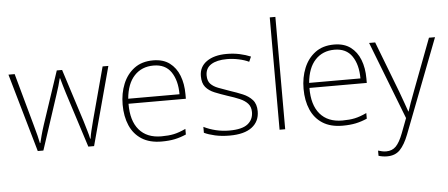

<svg xmlns="http://www.w3.org/2000/svg" viewBox="-60 -972 3021 1294"><g transform="rotate(-5 1450.5 -325.0)"><path d="M390 -437Q381 -466 374 -490Q367 -514 360 -540H357Q351 -514 343.5 -489Q336 -464 327 -437L205 -65H167L15 -595H57L155 -241Q168 -196 174.5 -168.5Q181 -141 186 -117H189Q195 -141 202 -168Q209 -195 223 -238L342 -595H378L492 -239Q503 -201 512 -171.5Q521 -142 526 -117H529Q532 -141 539 -169.5Q546 -198 557 -241L652 -595H691L548 -65H509Z M994 -606Q1062 -606 1105.5 -573.5Q1149 -541 1170.5 -485.5Q1192 -430 1192 -360V-329H804Q803 -214 855.5 -152.5Q908 -91 1006 -91Q1055 -91 1090.5 -98.5Q1126 -106 1171 -127V-89Q1132 -72 1093.5 -64Q1055 -56 1005 -56Q924 -56 870.5 -90Q817 -124 790.5 -185Q764 -246 764 -326Q764 -403 790 -466.5Q816 -530 867 -568Q918 -606 994 -606ZM994 -571Q914 -571 864 -517.5Q814 -464 805 -363H1152Q1152 -456 1113 -513.5Q1074 -571 994 -571Z M1667 -203Q1667 -134 1615.5 -95Q1564 -56 1465 -56Q1410 -56 1366 -66Q1322 -76 1293 -90V-130Q1331 -111 1375 -100.5Q1419 -90 1466 -90Q1552 -90 1590 -120Q1628 -150 1628 -201Q1628 -236 1608.5 -258Q1589 -280 1554 -295Q1519 -310 1474 -324Q1426 -340 1388 -355.5Q1350 -371 1328 -397.5Q1306 -424 1306 -472Q1306 -535 1356.5 -570.5Q1407 -606 1492 -606Q1539 -606 1580 -597Q1621 -588 1654 -574L1639 -540Q1610 -554 1570 -562.5Q1530 -571 1491 -571Q1422 -571 1383.5 -546.5Q1345 -522 1345 -473Q1345 -436 1364 -416Q1383 -396 1416 -383.5Q1449 -371 1492 -356Q1538 -341 1577.5 -324.5Q1617 -308 1642 -280Q1667 -252 1667 -203Z M1841 -66H1803V-826H1841Z M2218 -606Q2286 -606 2329.5 -573.5Q2373 -541 2394.5 -485.5Q2416 -430 2416 -360V-329H2028Q2027 -214 2079.5 -152.5Q2132 -91 2230 -91Q2279 -91 2314.5 -98.5Q2350 -106 2395 -127V-89Q2356 -72 2317.5 -64Q2279 -56 2229 -56Q2148 -56 2094.5 -90Q2041 -124 2014.5 -185Q1988 -246 1988 -326Q1988 -403 2014 -466.5Q2040 -530 2091 -568Q2142 -606 2218 -606ZM2218 -571Q2138 -571 2088 -517.5Q2038 -464 2029 -363H2376Q2376 -456 2337 -513.5Q2298 -571 2218 -571Z M2455 -596H2496L2629 -250Q2646 -204 2658 -170Q2670 -136 2678 -113H2680Q2687 -135 2699 -169Q2711 -203 2728 -247L2860 -596H2901L2656 41Q2630 108 2597.5 142Q2565 176 2510 176Q2480 176 2452 167V132Q2466 136 2478.5 139Q2491 142 2507 142Q2547 142 2572.5 116Q2598 90 2621 30L2659 -70Z"/></g></svg>

Font: Noto Sans Malayalam UI ExtraLight
Style: Regular
Weight: 200
Designer: Jelle Bosma - Monotype Design Team
Foundry: Monotype Imaging Inc.
Version: Version 2.104; ttfautohint (v1.8.4.7-5d5b)